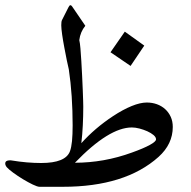

<svg xmlns="http://www.w3.org/2000/svg" viewBox="-20 -781 728 733"><path d="M530.8 -606.9 478.5 -529.3 401.9 -581.5 456.5 -660.2ZM575.7 -249Q575.7 -257.3 566.2 -265.4Q556.6 -273.4 542.5 -279.8Q528.3 -286.1 512.5 -290.3Q496.6 -294.4 483.4 -294.4Q396 -294.4 266.1 -159.7Q320.8 -159.7 375.7 -169.4Q430.7 -179.2 483.9 -198.7Q528.8 -214.8 552.2 -227.8Q575.7 -240.7 575.7 -249ZM639.6 -296.4Q639.6 -231 585.4 -182.1Q458 -67.9 220.2 -67.9H130.9Q123 -67.9 105.2 -76.4Q87.4 -85 67.6 -96.9Q47.9 -108.9 30.5 -121.6Q13.2 -134.3 5.9 -142.6Q0 -149.9 0 -156.7Q0 -168.9 17.6 -168.9Q19 -168.9 21 -168.9Q22.9 -168.9 23.9 -168.5Q53.2 -163.6 82.3 -161.1Q111.3 -158.7 137.2 -158.7Q230.5 -158.7 247.1 -203.6Q252.4 -217.8 254.9 -242.4Q257.3 -267.1 257.3 -302.7Q257.3 -358.4 253.7 -413.1Q250 -467.8 242.7 -516.1Q239.7 -527.3 235.1 -550.5Q230.5 -573.7 225.6 -599.4Q220.7 -625 217.3 -648.7Q213.9 -672.4 213.9 -684.6Q213.9 -699.7 216.8 -704.6L241.2 -752.9Q245.1 -761.2 249 -761.2Q252 -761.2 255.4 -756.3L305.7 -682.6Q286.6 -659.2 282.7 -627.9Q285.2 -617.7 287.1 -595.9Q289.1 -574.2 290.5 -547.6Q292 -521 293.5 -492.4Q294.9 -463.9 295.9 -439Q296.9 -414.1 297.4 -396.5Q297.9 -378.9 297.9 -374Q297.9 -337.4 296.1 -302.2Q294.4 -267.1 290.5 -234.4Q315.9 -262.7 346.4 -288.8Q377 -314.9 411.1 -337.4Q449.7 -362.8 482.7 -376.2Q515.6 -389.6 540.5 -389.6Q561 -389.6 579.1 -383.1Q597.2 -376.5 610.6 -364.3Q624 -352.1 631.8 -335Q639.6 -317.9 639.6 -296.4Z"/></svg>

Font: XB Zar
Style: Regular
Weight: 400
Designer: Behnam
Foundry: Irmug
Version: Version 8.005 2009